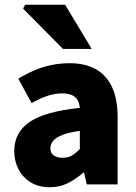

<svg xmlns="http://www.w3.org/2000/svg" viewBox="-20 -776 572 808"><path d="M189 12Q143 12 109.5 -8.5Q76 -29 58 -63.5Q40 -98 40 -140Q40 -219 105 -263Q170 -307 316 -322Q314 -342 306 -355.5Q298 -369 282 -376Q266 -383 241 -383Q212 -383 181 -373Q150 -363 113 -342L57 -445Q90 -465 125 -480Q160 -495 197 -502.5Q234 -510 273 -510Q337 -510 382 -485.5Q427 -461 451 -410.5Q475 -360 475 -281V0H345L334 -49H330Q299 -22 265 -5Q231 12 189 12ZM244 -112Q267 -112 283.5 -122Q300 -132 316 -149V-225Q269 -219 242 -208Q215 -197 203.5 -183Q192 -169 192 -152Q192 -132 206 -122Q220 -112 244 -112ZM245 -570 77 -740 86 -756H254L366 -570Z"/></svg>

Font: Source Sans 3 ExtraLight ExtraBold
Style: Regular
Weight: 800
Version: Version 3.052;hotconv 1.1.0;makeotfexe 2.6.0